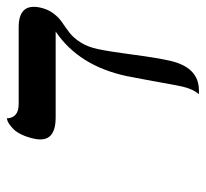

<svg xmlns="http://www.w3.org/2000/svg" viewBox="-40 -554 595 555"><g transform="rotate(-90 257.5 -276.5)"><path d="M393.1 -291Q385.7 -256.3 377 -189Q368.2 -122.6 359.9 -85Q341.3 1 273.9 1H262.7Q278.3 -17.1 285.2 -48.8Q292 -81.5 300.8 -132.8Q310.1 -183.6 314.9 -207Q344.2 -345.7 443.8 -413.1H195.8Q158.2 -413.1 142.8 -428.2Q127.4 -443.4 133.8 -474.1Q138.2 -495.1 145.8 -511Q153.3 -526.9 161.4 -534.7Q169.4 -542.5 176.5 -547.4Q183.6 -552.2 188.5 -553.2L192.9 -554.2Q194.3 -520 234.4 -520H456.5Q526.4 -520 513.2 -458Q508.3 -435.5 496.3 -419.7Q484.4 -403.8 469.7 -394Q455.1 -384.3 440.4 -373Q425.8 -361.8 412.6 -341.3Q399.4 -320.8 393.1 -291Z"/></g></svg>

Font: Linux Biolinum G
Style: Italic
Weight: 400
Italic angle: -12°
Designer: Philipp H. Poll
Foundry: Philipp H. Poll
Version: Version 0.5.1